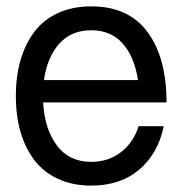

<svg xmlns="http://www.w3.org/2000/svg" viewBox="-20 -560 574 604"><path d="M267.1 23.9Q208 23.9 162.4 2.7Q116.7 -18.6 87.9 -56.6Q59.1 -94.7 44.4 -145.5Q29.8 -196.3 29.8 -257.8Q29.8 -319.3 44.4 -370.1Q59.1 -420.9 87.6 -459.2Q116.2 -497.6 162.1 -518.8Q208 -540 267.1 -540Q384.3 -540 444.1 -459.2Q503.9 -378.4 503.9 -237.8H418.9H115.7Q120.1 -154.8 158.7 -102.8Q197.3 -50.8 267.1 -50.8Q320.8 -50.8 360.6 -81.5Q400.4 -112.3 416 -163.1H495.1Q477.5 -77.1 418.2 -26.6Q358.9 23.9 267.1 23.9ZM267.1 -464.8Q203.6 -464.8 166 -422.1Q128.4 -379.4 118.2 -308.1H414.1Q402.8 -381.8 365.7 -423.3Q328.6 -464.8 267.1 -464.8Z"/></svg>

Font: Miedinger*
Style: Book
Weight: 400
Version: Version 001.000